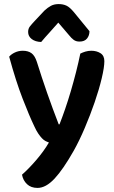

<svg xmlns="http://www.w3.org/2000/svg" viewBox="-20 -733 561 942"><path d="M148 -114Q124 -164 91 -249Q58 -334 25 -455Q35 -467 53 -475.5Q71 -484 92 -484Q118 -484 134.5 -472Q151 -460 161 -429Q208 -278 268 -123H272Q285 -156 299.5 -198Q314 -240 327.5 -286Q341 -332 353 -379Q365 -426 374 -470Q386 -476 399.5 -480Q413 -484 428 -484Q454 -484 473 -472Q492 -460 492 -433Q492 -403 479 -348.5Q466 -294 444.5 -231.5Q423 -169 396 -105.5Q369 -42 342 6Q290 98 247.5 143.5Q205 189 164 189Q132 189 112.5 170.5Q93 152 88 124Q104 110 122 91.5Q140 73 158 52Q176 31 192 9Q208 -13 220 -34Q211 -37 202.5 -41.5Q194 -46 185.5 -55Q177 -64 167.5 -78Q158 -92 148 -114ZM266 -622Q241 -593 222 -572.5Q203 -552 182 -527Q153 -528 135.5 -541.5Q118 -555 118 -576Q118 -592 126.5 -603Q135 -614 151 -631L198 -681Q214 -696 230 -704.5Q246 -713 268 -713Q289 -713 305.5 -705.5Q322 -698 342 -674L419 -580Q419 -559 407 -544Q395 -529 370 -529Q353 -529 341.5 -537.5Q330 -546 319 -560Z"/></svg>

Font: Baloo Bhai 2 SemiBold
Style: Regular
Weight: 600
Designer: Supriya Tembe, Noopur Datye and Ek Type
Foundry: Ek Type
Version: Version 1.640;PS 1.000;hotconv 16.6.51;makeotf.lib2.5.65220;